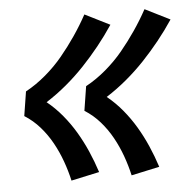

<svg xmlns="http://www.w3.org/2000/svg" viewBox="-43 -644 594 598"><g transform="rotate(-5 254.0 -345.0)"><path d="M345 -89Q338 -120 327 -150.5Q316 -181 300.5 -209Q285 -237 264 -261Q243 -285 216 -302L228 -378Q261 -396 291 -421.5Q321 -447 345 -476Q369 -505 390.5 -536.5Q412 -568 430 -601L508 -562Q486 -529 461.5 -498.5Q437 -468 410 -439.5Q383 -411 352.5 -385.5Q322 -360 289 -339Q315 -318 337 -291.5Q359 -265 376.5 -235.5Q394 -206 408 -174Q422 -142 433 -108ZM157 -89Q150 -120 139 -150.5Q128 -181 112.5 -209Q97 -237 76 -261Q55 -285 28 -302L40 -378Q73 -396 103 -421.5Q133 -447 157 -476Q181 -505 202.5 -536.5Q224 -568 242 -601L320 -562Q298 -529 273.5 -498.5Q249 -468 222 -439.5Q195 -411 164.5 -385.5Q134 -360 101 -339Q127 -318 149 -291.5Q171 -265 188.5 -235.5Q206 -206 220 -174Q234 -142 245 -108Z"/></g></svg>

Font: Iosevka Curly Slab Extrabold
Style: Italic
Weight: 800
Italic angle: -9°
Monospace: yes
Designer: Belleve Invis
Foundry: Belleve Invis
Version: Version 22.1.2; ttfautohint (v1.8.4)